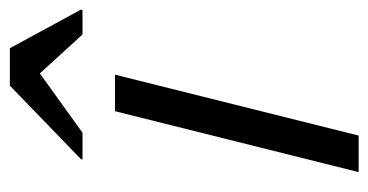

<svg xmlns="http://www.w3.org/2000/svg" viewBox="-201 -555 756 394"><g transform="rotate(-90 177.0 -358.0)"><path d="M20.8 0 145.8 -500H220.8L95.8 0ZM46.7 -566.7 47.5 -570 198.3 -715.8H275L354.2 -570L353.3 -566.7H303.3L223.3 -654.2L101.7 -566.7Z"/></g></svg>

Font: Funnel Sans Light
Style: Italic
Weight: 300
Italic angle: -14.036°
Designer: NORD ID, Kristian Moeller
Foundry: Dicotype
Version: Version 1.000